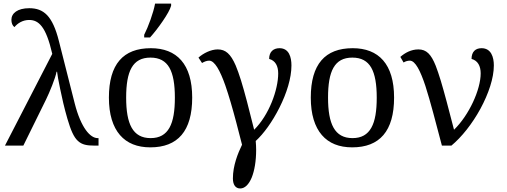

<svg xmlns="http://www.w3.org/2000/svg" viewBox="-20 -816 2843 1076"><path d="M272.9 -514.2 7.8 0H110.8L237.8 -257.8C256.8 -296.4 291 -378.9 296.9 -414.1H299.8C301.3 -399.4 307.6 -362.3 316.9 -318.8C326.7 -270.5 340.3 -210 357.9 -149.9C377 -85 393.6 -47.4 416.5 -26.4C439.5 -4.9 467.3 0 508.8 0H532.2V-42H526.9C506.8 -42 483.4 -56.2 460.9 -87.4C438.5 -118.7 416.5 -167 398.9 -235.8L310.1 -585.9C292.5 -656.2 271 -702.6 244.1 -731C216.8 -759.3 184.6 -770 144 -770C78.1 -770 43.9 -741.7 43.9 -705.1C43.9 -687 49.8 -671.9 61 -664.1C77.1 -684.1 106 -704.1 143.1 -704.1C169.9 -704.1 192.9 -695.3 214.4 -667.5C235.8 -639.6 254.9 -592.3 272.9 -514.2Z M1057.1 -269C1057.1 -362.8 1035.6 -432.1 995.6 -478C955.6 -523.9 897.5 -545.9 825.2 -545.9C670.4 -545.9 590.3 -456.1 590.3 -269C590.3 -175.3 612.3 -105.5 652.3 -59.1C692.4 -12.7 750 9.8 822.3 9.8C976.1 9.8 1057.1 -81.1 1057.1 -269ZM687 -269C687 -417 722.7 -493.2 823.2 -493.2C873.5 -493.2 907.7 -474.1 929.2 -437C950.7 -399.4 960 -343.3 960 -269C960 -194.8 951.2 -138.2 929.7 -100.1C908.2 -62 874.5 -42 824.2 -42C723.6 -42 687 -121.6 687 -269ZM788.1 -606H820.8C841.3 -628.4 868.2 -662.6 892.1 -697.8C915.5 -731.9 934.1 -764.6 939 -784.2V-795.9H849.1C840.3 -746.1 810.5 -664.6 788.1 -621.1Z M1200.2 -539.1C1161.1 -539.1 1118.2 -516.6 1092.3 -493.2L1112.3 -462.9C1124.5 -470.2 1138.2 -476.1 1152.3 -476.1C1183.1 -476.1 1213.4 -420.4 1242.7 -337.4C1262.7 -279.8 1283.2 -209 1304.2 -129.4L1336.4 -4.9C1313 43.5 1285.2 111.8 1285.2 184.1C1285.2 217.8 1298.8 240.2 1326.2 240.2C1352.1 240.2 1374.5 217.8 1390.6 179.2C1406.2 140.6 1415.5 86.9 1415.5 23.9C1415.5 7.8 1414.6 -8.8 1413.1 -25.9C1457.5 -66.4 1505.9 -132.8 1546.4 -213.4C1586.4 -293 1613.3 -377.9 1613.3 -449.2C1613.3 -495.1 1600.1 -545.9 1546.4 -545.9C1513.2 -545.9 1488.3 -526.9 1488.3 -485.8C1523.4 -476.6 1539.1 -445.8 1539.1 -404.8C1539.1 -313 1487.8 -171.4 1404.3 -88.9C1374.5 -209.5 1351.1 -299.3 1330.6 -365.7C1320.3 -398.9 1310.1 -426.8 1300.8 -449.2C1272.5 -514.2 1244.1 -539.1 1200.2 -539.1Z M2188.5 -269C2188.5 -362.8 2167 -432.1 2127 -478C2086.9 -523.9 2028.8 -545.9 1956.5 -545.9C1801.8 -545.9 1721.7 -456.1 1721.7 -269C1721.7 -175.3 1743.7 -105.5 1783.7 -59.1C1823.7 -12.7 1881.3 9.8 1953.6 9.8C2107.4 9.8 2188.5 -81.1 2188.5 -269ZM1818.4 -269C1818.4 -417 1854 -493.2 1954.6 -493.2C2004.9 -493.2 2039.1 -474.1 2060.5 -437C2082 -399.4 2091.3 -343.3 2091.3 -269C2091.3 -194.8 2082.5 -138.2 2061 -100.1C2039.6 -62 2005.9 -42 1955.6 -42C1855 -42 1818.4 -121.6 1818.4 -269Z M2747.6 -449.2C2747.6 -496.1 2732.4 -545.9 2678.7 -545.9C2645.5 -545.9 2622.6 -526.9 2622.6 -485.8C2657.7 -476.6 2673.8 -445.8 2673.8 -404.8C2673.8 -313.5 2608.4 -170.4 2524.4 -88.9C2493.7 -207.5 2470.2 -297.4 2450.2 -363.8C2439.9 -397 2430.7 -424.8 2421.9 -447.3C2396 -512.2 2369.6 -539.1 2324.7 -539.1C2284.2 -539.1 2249.5 -520 2223.6 -497.1L2241.7 -465.8C2253.4 -473.1 2265.6 -476.1 2276.9 -476.1C2307.6 -476.1 2335.9 -418.9 2363.8 -335C2391.6 -249 2422.4 -128.9 2456.5 0H2509.8C2566.9 -47.4 2626.5 -122.1 2672.4 -206.5C2717.8 -290.5 2747.6 -377.9 2747.6 -449.2Z"/></svg>

Font: The Erased English
Style: Regular
Weight: 400
Designer: Monotype Design team + ligartures altered by 180 Amsterdam
Foundry: Monotype Imaging Inc.
Version: Version 1.030;Glyphs 3.1.2 (3151)